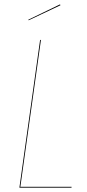

<svg xmlns="http://www.w3.org/2000/svg" viewBox="-20 -864 399 884"><path d="M256.3 -843.8 258.3 -839.8 111.8 -770.5 110.4 -773.4ZM168.5 -680.2 73.7 -3.9H309.6L309.1 0H69.3L164.6 -680.2Z"/></svg>

Font: Fira Sans Compressed Four
Style: Italic
Weight: 100
Width: 3
Italic angle: -8°
Designer: Carrois Corporate & Edenspiekermann AG
Foundry: Carrois Corporate GbR & Edenspiekermann AG
Version: Version 4.203;PS 004.203;hotconv 1.0.88;makeotf.lib2.5.64775